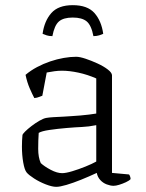

<svg xmlns="http://www.w3.org/2000/svg" viewBox="-20 -720 566 744"><path d="M198 4Q182 4 157.5 -5.5Q133 -15 112 -28.5Q91 -42 83 -52Q75 -62 70 -90.5Q65 -119 65 -152Q65 -164 65.5 -175Q66 -186 67 -196Q67 -200 77 -210Q87 -220 102 -231.5Q117 -243 132.5 -252Q148 -261 159 -263Q170 -265 187 -266Q204 -267 226 -268Q240 -269 257 -270Q274 -271 291.5 -272.5Q309 -274 325 -276Q341 -278 353 -280V-416Q319 -431 284 -438.5Q249 -446 220 -446Q206 -446 191 -444Q176 -442 161 -439L144 -349Q140 -348 132 -344.5Q124 -341 113 -340Q105 -355 95 -378Q85 -401 79 -430Q99 -447 123.5 -460Q148 -473 174.5 -482Q201 -491 227 -495.5Q253 -500 275 -500Q289 -500 311.5 -492.5Q334 -485 358 -474Q382 -463 398 -450.5Q414 -438 414 -428V-50L480 -44Q482 -42 484 -36.5Q486 -31 486 -26Q481 -20 468 -14Q455 -8 442 -4Q429 0 420 0Q408 0 393.5 -5.5Q379 -11 368.5 -22.5Q358 -34 355 -50Q325 -36 294 -23.5Q263 -11 237.5 -3.5Q212 4 198 4ZM221 -49Q235 -49 260 -56.5Q285 -64 311 -74.5Q337 -85 353 -94V-235Q323 -229 298 -228Q273 -227 238 -224Q203 -221 172 -216.5Q141 -212 130 -205Q128 -177 128 -143.5Q128 -110 138 -88Q152 -75 176.5 -62Q201 -49 221 -49ZM262 -700Q319 -700 346 -669.5Q373 -639 380 -589Q374 -586 364 -583Q354 -580 342 -580Q334 -622 316 -637Q298 -652 262 -652Q226 -652 208.5 -637Q191 -622 183 -580Q170 -580 161 -583Q152 -586 145 -589Q152 -639 179 -669.5Q206 -700 262 -700Z"/></svg>

Font: Texturina 12pt Thin
Style: Regular
Weight: 250
Designer: Guillermo Torres Carreño
Foundry: Omnibus-Type
Version: Version 1.002